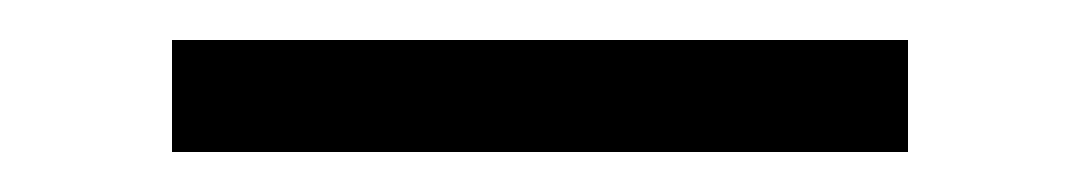

<svg xmlns="http://www.w3.org/2000/svg" viewBox="-20 -388 540 96"><path d="M434 -312H66V-368H434Z"/></svg>

Font: Iosevka Custom Light
Style: Regular
Weight: 300
Monospace: yes
Designer: Belleve Invis
Foundry: Belleve Invis
Version: Version 27.3.5